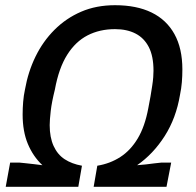

<svg xmlns="http://www.w3.org/2000/svg" viewBox="-20 -718 754 738"><path d="M2 0 19 -93H55Q65 -92 79.5 -90.5Q94 -89 111 -87Q128 -85 143 -83Q107 -117 87 -165Q67 -213 67 -278Q67 -302 69 -326.5Q71 -351 76 -374Q88 -442 116.5 -500.5Q145 -559 189.5 -603.5Q234 -648 292 -673Q350 -698 422 -698Q505 -698 562.5 -670Q620 -642 650.5 -587Q681 -532 681 -451Q681 -426 679 -402Q677 -378 672 -354Q657 -264 613 -195Q569 -126 507 -83Q524 -84 540.5 -86Q557 -88 572.5 -90Q588 -92 600 -93H638L620 0H340L354 -81Q403 -89 442.5 -114.5Q482 -140 509.5 -186Q537 -232 550 -302Q555 -326 558.5 -347.5Q562 -369 565 -388Q568 -407 569 -421.5Q570 -436 570 -446Q570 -502 552 -537Q534 -572 501 -589Q468 -606 422 -606Q363 -606 316.5 -582Q270 -558 238 -507Q206 -456 191 -374Q185 -350 181 -329.5Q177 -309 175 -291.5Q173 -274 172 -260.5Q171 -247 171 -237Q171 -190 186 -157Q201 -124 228.5 -106Q256 -88 295 -81L281 0Z"/></svg>

Font: Archivo SemiCondensed Medium
Style: Italic
Weight: 500
Width: 4
Italic angle: -10°
Designer: Hector Gatti
Foundry: Omnibus-Type
Version: Version 2.001